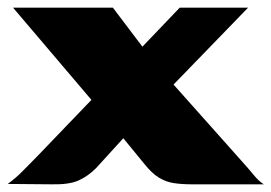

<svg xmlns="http://www.w3.org/2000/svg" viewBox="-30 -480 707 500"><path d="M470 0Q444 0 423.5 -3Q403 -6 384.5 -17Q366 -28 346 -53L242 -180L4 -460H264L379 -308L599 -61Q618 -40 631 -24Q644 -8 657 0ZM105 0 -10 -1Q10 -15 30.5 -36Q51 -57 67 -73L262 -276L438 -460H616L364 -200L220 -42Q199 -21 174.5 -10Q150 1 105 0Z"/></svg>

Font: Genos ExtraBold
Style: Regular
Weight: 800
Designer: Robert E. Leuschke
Foundry: Robert E. Leuschke
Version: Version 1.010